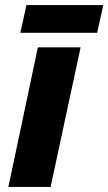

<svg xmlns="http://www.w3.org/2000/svg" viewBox="-20 -735 426 755"><path d="M13 0 129 -549H297L179 0ZM60 -606 84 -715H386L362 -606Z"/></svg>

Font: Noto Sans Disp ExtBd
Style: Italic
Weight: 800
Italic angle: -12°
Designer: Monotype Design Team
Foundry: Monotype Imaging Inc.
Version: Version 2.000;GOOG;noto-source:20170915:90ef993387c0